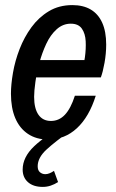

<svg xmlns="http://www.w3.org/2000/svg" viewBox="-20 -538 454 754"><path d="M169 10Q123 10 90 -12Q57 -34 40 -74Q23 -114 23 -170Q23 -206 31 -252.5Q39 -299 57 -345.5Q75 -392 103.5 -431Q132 -470 172 -494Q212 -518 264 -518Q307 -518 336.5 -500.5Q366 -483 381.5 -448.5Q397 -414 397 -363Q397 -328 390.5 -291.5Q384 -255 376 -234H89L103 -302H338L302 -255Q309 -281 313.5 -313.5Q318 -346 316.5 -376Q315 -406 301.5 -425.5Q288 -445 258 -445Q227 -445 202.5 -423Q178 -401 161.5 -365.5Q145 -330 134.5 -291Q124 -252 119 -216Q114 -180 114 -158Q114 -112 131 -87.5Q148 -63 180 -63Q212 -63 235 -87.5Q258 -112 274 -162H356Q330 -79 282 -34.5Q234 10 169 10ZM148 196Q111 196 90 177.5Q69 159 69 128Q69 79 114.5 36Q160 -7 229 -40L251 -20Q198 17 163 49Q128 81 128 115Q128 131 137 138.5Q146 146 158 146Q173 146 192 133L208 177Q194 186 179 191Q164 196 148 196Z"/></svg>

Font: Instrument Sans Condensed Medium
Style: Italic
Weight: 500
Width: 3
Italic angle: -13°
Designer: Rodrigo Fuenzalida
Foundry: fragTYPE
Version: Version 1.000;gftools[0.9.28]